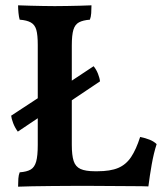

<svg xmlns="http://www.w3.org/2000/svg" viewBox="-20 -699 626 722"><path d="M346 -55Q395 -55 424.5 -67.5Q454 -80 473 -108.5Q492 -137 507 -184Q527 -180 543 -173.5Q559 -167 569 -157Q558 -123 550.5 -80.5Q543 -38 538 2Q516 1 480 1Q444 1 402.5 0.5Q361 0 323 0Q295 0 256 0Q217 0 176 0.5Q135 1 100.5 1.5Q66 2 48 3Q48 -14 49 -27.5Q50 -41 54 -51Q81 -53 95.5 -61.5Q110 -70 116 -91.5Q122 -113 122 -154V-530Q122 -568 116.5 -587Q111 -606 96 -614.5Q81 -623 54 -625Q51 -635 49.5 -650.5Q48 -666 48 -679Q72 -678 95.5 -677.5Q119 -677 142 -676.5Q165 -676 186 -676Q209 -676 233 -676.5Q257 -677 280.5 -677.5Q304 -678 324 -679Q324 -664 323 -649.5Q322 -635 318 -625Q292 -623 277 -615Q262 -607 256 -587Q250 -567 250 -528V-155Q250 -115 257 -93.5Q264 -72 283 -63.5Q302 -55 337 -55ZM192 -283 196 -360 332 -450Q342 -438 348.5 -421.5Q355 -405 356 -393ZM47 -204Q36 -219 29.5 -236Q23 -253 22 -264L176 -365L178 -292Z"/></svg>

Font: Vollkorn SemiBold
Style: Regular
Weight: 600
Designer: Friedrich Althausen
Foundry: Friedrich Althausen
Version: Version 5.000